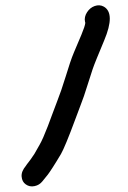

<svg xmlns="http://www.w3.org/2000/svg" viewBox="-58 -771 626 937"><g transform="rotate(-5 255.0 -303.0)"><path d="M442 -727C426 -723 413 -714 402 -700C391 -686 386 -670 388 -655L389 -649C387 -638 379 -620 365 -593C351 -566 336 -538 321 -510C306 -482 290 -444 271 -397C252 -350 234 -310 217 -276C200 -242 183 -204 163 -163C143 -122 127 -93 115 -76C103 -59 94 -45 86 -34C70 -14 59 -1 53 5C47 11 43 16 39 21C23 37 14 54 14 71C14 88 19 101 31 111C43 121 56 125 73 123C90 121 102 114 112 104C122 94 132 84 142 73C152 62 177 31 215 -22C229 -42 258 -97 300 -186C311 -208 321 -231 333 -255C345 -279 357 -306 370 -338C383 -370 395 -398 405 -421C415 -444 438 -488 473 -555C518 -640 522 -695 486 -720C473 -729 458 -731 442 -727Z"/></g></svg>

Font: AppleStorm
Style: XbdIta
Weight: 800
Foundry: Cannot Into Space Fonts
Version: Version 1.01